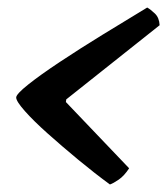

<svg xmlns="http://www.w3.org/2000/svg" viewBox="-20 -533 444 510"><path d="M272 -43Q231 -73 187.5 -109Q144 -145 106.5 -178.5Q69 -212 46 -238Q23 -264 23 -274Q23 -283 55 -308.5Q87 -334 139 -368.5Q191 -403 252 -440.5Q313 -478 371 -513Q380 -508 391.5 -497Q403 -486 404 -466L156 -269L155 -262L323 -86Q310 -66 295.5 -56Q281 -46 272 -43Z"/></svg>

Font: Texturina
Style: Bold Italic
Weight: 700
Italic angle: -11°
Designer: Guillermo Torres Carreño
Foundry: Omnibus-Type
Version: Version 1.002; ttfautohint (v1.8.3)